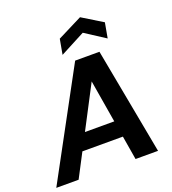

<svg xmlns="http://www.w3.org/2000/svg" viewBox="-188 -1065 1065 1188"><g transform="rotate(-20 345.0 -471.0)"><path d="M-23 0 356 -700H516L647 0H499L408 -544L124 0ZM109 -157 164 -264H537L554 -157ZM295 -760 313 -860 476 -942 610 -860 592 -760 459 -846Z"/></g></svg>

Font: DM Sans 17pt ExtraBold
Style: Italic
Weight: 800
Italic angle: -10°
Version: Version 4.004;gftools[0.9.30]